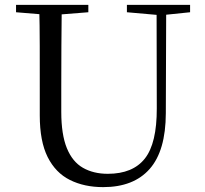

<svg xmlns="http://www.w3.org/2000/svg" viewBox="-20 -748 837 784"><path d="M401.2 16.1Q323.9 16.1 265.4 -13.2Q206.9 -42.4 174.6 -106.7Q142.4 -171.1 142.4 -276.5V-391Q142.4 -475.8 142.3 -560.2Q142.2 -644.6 140 -728H232.2Q231.2 -645.4 230.7 -561.2Q230.2 -477 230.2 -391V-291.5Q230.2 -198.9 253 -143.1Q275.8 -87.3 318.7 -62.8Q361.7 -38.3 420.2 -38.3Q522.2 -38.3 571.4 -100.5Q620.6 -162.6 620.2 -305.7L619.4 -728H658.7L657.1 -285.6Q656.7 -132.5 591.2 -58.2Q525.7 16.1 401.2 16.1ZM45.5 -698V-728H340.7V-698L201.1 -686.9H179.8ZM498.2 -698V-728H756.2V-698L647.1 -686.7H626.2Z"/></svg>

Font: Early Summer Mincho VF
Style: Regular
Weight: 250
Designer: GuiWonder
Version: Version 1.002